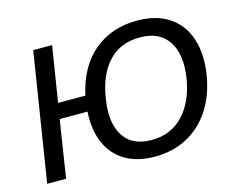

<svg xmlns="http://www.w3.org/2000/svg" viewBox="-100 -863 1255 1020"><g transform="rotate(-15 527.5 -352.5)"><path d="M635 9Q538 9 472 -30.5Q406 -70 374.5 -142.5Q343 -215 349 -315H196L147 0H43L155 -705H259L210 -400H360Q394 -553 490.5 -633.5Q587 -714 727 -714Q835 -714 904.5 -666.5Q974 -619 1001 -535Q1028 -451 1011 -340Q993 -230 941 -151.5Q889 -73 810.5 -32Q732 9 635 9ZM641 -81Q746 -81 814 -152Q882 -223 903 -349Q923 -478 874.5 -551Q826 -624 719 -624Q611 -624 545.5 -553.5Q480 -483 461 -357Q440 -229 486 -155Q532 -81 641 -81Z"/></g></svg>

Font: Winston Medium
Style: Italic
Weight: 500
Italic angle: -9°
Designer: Original fonts by Vernon Adams / Changes by Cristiano Sobral
Foundry: Original fonts by Vernon Adams / Changes by Cristiano Sobral
Version: Version 2.503;July 17, 2020;FontCreator 13.0.0.2655 64-bit